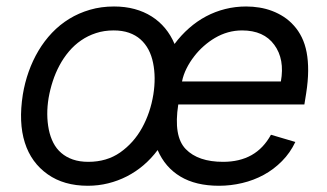

<svg xmlns="http://www.w3.org/2000/svg" viewBox="-20 -573 1030 604"><path d="M51.8 -275.6Q57.9 -312.9 70.3 -347.7Q82.7 -382.5 101 -413.4Q119.3 -444.2 143.6 -469.8Q168 -495.4 197.8 -513.7Q227.6 -532 263 -542.3Q298.3 -552.6 338.8 -552.6Q373.6 -552.6 403.2 -544.6Q432.9 -536.6 457 -521.3Q481.2 -506 499.3 -484.2Q517.4 -462.4 529.1 -434.7Q549.7 -462.4 574.8 -484.4Q599.8 -506.4 628.2 -521.5Q656.6 -536.6 688.4 -544.6Q720.2 -552.6 754.3 -552.6Q775.6 -552.6 796.3 -549.2Q817.1 -545.8 836.3 -538.5Q855.5 -531.2 872.9 -519.9Q890.3 -508.5 904.5 -492.5Q919 -476.6 929.3 -455.6Q939.6 -434.7 944.6 -408.4Q949.6 -382.1 949.4 -350.1Q949.2 -318.2 943.2 -279.8L937.5 -244.3H540.8Q525.2 -144.2 564.3 -104Q603.3 -63.9 681.8 -63.9Q733.7 -63.9 771.3 -85Q808.9 -106.2 832.4 -149.1L909.1 -126.4Q892.8 -92 867 -66.1Q841.3 -40.1 809.7 -22.9Q778.1 -5.7 742 2.8Q706 11.4 669 11.4Q595.9 11.4 547.6 -17.6Q499.3 -46.5 475.9 -100.9Q456 -74.2 431.6 -53.4Q407.3 -32.7 379.3 -18.3Q351.2 -3.9 320.3 3.7Q289.4 11.4 256.4 11.4Q181.1 11.4 130.3 -24.5Q78.1 -61.1 58.1 -124.3Q38 -187.5 51.8 -275.6ZM133.5 -165.5Q138.1 -142.8 147.7 -123.9Q157.3 -105.1 172.8 -91.8Q188.2 -78.5 209.3 -71.2Q230.5 -63.9 257.8 -63.9Q315.7 -63.9 358 -93.4Q400.9 -123.6 427 -171Q453.1 -218.4 462.4 -275.6Q470.9 -329.5 461.6 -375Q457 -398.1 447.1 -416.9Q437.1 -435.7 421.9 -449.2Q406.6 -462.7 385.7 -470Q364.7 -477.3 337.4 -477.3Q307.5 -477.3 282 -468.9Q256.4 -460.6 235.3 -446Q214.1 -431.5 197.1 -411.4Q180 -391.3 167.3 -367.5Q154.5 -343.8 146 -317.5Q137.4 -291.2 132.8 -264.2Q124.3 -211.6 133.5 -165.5ZM552.6 -316.8H863.6Q876.1 -386.7 843 -431.8Q810 -477.3 741.5 -477.3Q696.4 -477.3 655.9 -453.5Q637.8 -442.8 621.1 -428.1Q604.4 -413.4 590.6 -395.4Q576.7 -377.5 566.8 -357.6Q556.8 -337.7 552.6 -316.8Z"/></svg>

Font: Inter P
Style: Italic
Weight: 400
Italic angle: -9.40001°
Designer: Rasmus Andersson
Foundry: rsms
Version: Version 3.018;git-588b23468